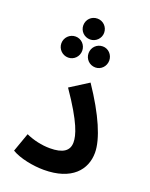

<svg xmlns="http://www.w3.org/2000/svg" viewBox="-154 -907 779 995"><g transform="rotate(20 236.0 -410.0)"><path d="M208 -711C239 -711 265 -737 265 -768C265 -801 239 -826 208 -826C175 -826 150 -801 150 -768C150 -737 175 -711 208 -711ZM133 -584C165 -584 190 -610 190 -642C190 -674 165 -700 133 -700C101 -700 75 -674 75 -642C75 -610 101 -584 133 -584ZM283 -584C314 -584 339 -610 339 -642C339 -674 314 -700 283 -700C250 -700 225 -674 225 -642C225 -610 250 -584 283 -584ZM35 -35C80 -8 155 6 213 6C367 6 433 -74 433 -168C433 -243 383 -360 287 -502L186 -438C293 -283 310 -218 310 -180C310 -133 275 -110 205 -110C159 -110 112 -121 72 -139Z"/></g></svg>

Font: Noto Sans Arabic SemCond SemBd
Style: Regular
Weight: 600
Width: 4
Designer: Monotype Design Team, Nadine Chahine, Nizar Qandah and Khaled Hosny
Foundry: Monotype Imaging Inc.
Version: Version 2.012